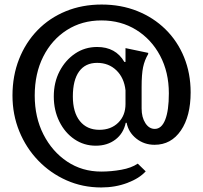

<svg xmlns="http://www.w3.org/2000/svg" viewBox="-20 -771 895 846"><path d="M402 -129Q350 -129 308 -157.5Q266 -186 241.5 -235.5Q217 -285 217 -346Q217 -408 242.5 -457Q268 -506 311 -535Q354 -564 408 -564Q490 -564 528 -498H533V-559L633 -538V-533Q617 -506 610.5 -475Q604 -444 604 -388V-293Q604 -254 620.5 -228.5Q637 -203 662 -203Q692 -203 708 -243.5Q724 -284 724 -359V-360Q724 -453 685.5 -525.5Q647 -598 580 -639.5Q513 -681 427 -681Q341 -681 274.5 -638.5Q208 -596 170.5 -521.5Q133 -447 133 -350Q133 -254 171.5 -178.5Q210 -103 276 -59Q342 -15 426 -15Q470 -15 514.5 -23Q559 -31 587 -50L622 -16Q594 15 541 35Q488 55 426 55Q344 55 273 23.5Q202 -8 148.5 -63.5Q95 -119 65 -192.5Q35 -266 35 -350Q35 -437 64 -510.5Q93 -584 145.5 -638Q198 -692 270 -721.5Q342 -751 428 -751Q513 -751 584.5 -722.5Q656 -694 709 -642Q762 -590 791 -519Q820 -448 820 -364Q820 -259 777 -196Q734 -133 661 -133Q615 -133 580.5 -160.5Q546 -188 538 -230H534Q524 -183 488.5 -156Q453 -129 402 -129ZM533 -373Q527 -428 493 -461Q459 -494 408 -494Q356 -494 328.5 -456Q301 -418 301 -346Q301 -276 332 -237.5Q363 -199 418 -199Q469 -199 501 -230.5Q533 -262 533 -313Z"/></svg>

Font: Faculty Glyphic
Style: Regular
Weight: 400
Designer: Koto Studio, Dylan Young
Foundry: Koto Studio
Version: Version 1.004; ttfautohint (v1.8.4.7-5d5b)